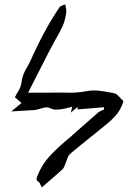

<svg xmlns="http://www.w3.org/2000/svg" viewBox="-20 -798 606 871"><path d="M169.4 52.2 165.5 43.5Q160.6 31.2 155.8 27.8Q146 22 146 14.2Q146 8.3 149.9 -1L150.4 -2Q170.9 -52.7 204.6 -88.9Q238.3 -125 275.9 -156.7Q286.1 -164.6 344.7 -216.8L425.8 -288.1Q434.1 -293.9 443.4 -297.4L452.1 -301.3L451.7 -311.5L332 -301.8V-313L301.3 -287.1Q302.7 -291.5 307.6 -313.5L291.5 -309.6Q258.8 -300.8 236.8 -300.8Q233.4 -300.8 225.8 -301.3Q218.3 -301.8 205.1 -308.1Q199.2 -311 192.4 -311Q183.1 -311 163.1 -305.2Q149.4 -300.3 136.7 -298.8Q112.3 -296.9 31.2 -292.5L77.6 -330.6L47.4 -356.9Q51.8 -366.2 58.1 -376.5Q74.2 -399.4 77.6 -424.3Q80.1 -455.1 102.1 -492.2Q109.9 -504.9 116.2 -518.1Q183.1 -668 250.5 -765.6Q255.4 -771.5 267.1 -774.9Q272 -776.4 275.9 -778.3L278.3 -767.1Q280.8 -757.8 280.8 -743.7Q276.9 -710 264.6 -680.2Q249.5 -648.9 231.9 -618.7Q208.5 -577.6 162.6 -485.8Q123.5 -407.7 107.4 -377.4Q214.4 -377.4 245.1 -377.9H277.8L297.9 -377.4Q334.5 -377.4 371.6 -384.3Q388.7 -387.7 406.2 -387.7Q434.6 -387.7 498 -375Q505.9 -373.5 512.9 -366.9Q520 -360.4 526.6 -352.8Q533.2 -345.2 540 -338.9Q527.8 -299.3 504.6 -273.7Q481.4 -248 454.6 -227.5L440.9 -216.3Q409.7 -190.4 377.4 -165Q336.4 -132.3 296.4 -98.6Q288.1 -89.4 283.7 -73.7Q281.2 -66.9 278.8 -61.5Q276.4 -56.2 274.9 -50.8Q271.5 -39.1 265.1 -31.7Q230.5 0 194.8 30.3Z"/></svg>

Font: Unutterable
Style: Regular
Weight: 400
Designer: GGBotNet
Foundry: f0n7.com
Version: 1.00